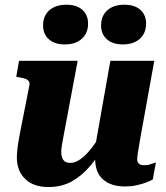

<svg xmlns="http://www.w3.org/2000/svg" viewBox="-20 -764 690 797"><path d="M243.6 -198.4Q239.6 -175.8 236.9 -160.6Q234.2 -145.4 234.2 -132.8Q234.2 -119.2 238.1 -108.9Q242 -98.6 250.2 -93.2Q258.4 -87.8 272.6 -87.8Q293.2 -87.8 316.4 -105Q339.6 -122.2 363.3 -153.3Q387 -184.4 408.8 -227L425 -176.2Q391.6 -119.8 356.2 -77.3Q320.8 -34.8 278.4 -11.2Q236 12.4 181.4 12.4Q118.8 12.4 84.4 -21.3Q50 -55 50 -110Q50 -129.4 53.1 -153.2Q56.2 -177 63.2 -213L101.8 -408.8Q104.2 -420 99.7 -426.6Q95.2 -433.2 85 -437Q74.8 -440.8 58.8 -443.2L47.4 -445.2L59 -511.6H302.4ZM563 -193.4Q559.4 -171.8 556.3 -154.5Q553.2 -137.2 551.4 -124.1Q549.6 -111 549.6 -102.8Q549.6 -90.4 556.7 -84.3Q563.8 -78.2 578 -78.2Q593.8 -78.2 608 -83.3Q622.2 -88.4 627.2 -89.6L614.2 -19Q603 -12.6 585.1 -5.9Q567.2 0.8 545.3 5.4Q523.4 10 498.6 10Q441.6 10 408.3 -18.6Q375 -47.2 375 -104.6Q375 -109.4 375.4 -114.1Q375.8 -118.8 376.6 -124.1Q377.4 -129.4 378.6 -135.6L368.6 -118.8L438.2 -511.6H620.4ZM248.6 -579.6Q293.8 -579.6 319.7 -603Q345.6 -626.4 345.6 -665.8Q345.6 -702.2 321.8 -723.3Q298 -744.4 255.8 -744.4Q210.6 -744.4 184.7 -721.2Q158.8 -698 158.8 -658.6Q158.8 -622.2 182.9 -600.9Q207 -579.6 248.6 -579.6ZM489.4 -579.6Q534.6 -579.6 560.5 -603Q586.4 -626.4 586.4 -665.8Q586.4 -702.2 562.6 -723.3Q538.8 -744.4 496.6 -744.4Q451.4 -744.4 425.5 -721.2Q399.6 -698 399.6 -658.6Q399.6 -622.2 423.7 -600.9Q447.8 -579.6 489.4 -579.6Z"/></svg>

Font: Roboto Serif 20pt
Style: Italic
Weight: 400
Italic angle: -10°
Designer: Greg Gazdowicz
Foundry: Commercial Type
Version: Version 1.008